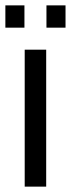

<svg xmlns="http://www.w3.org/2000/svg" viewBox="-55 -695 264 715"><path d="M37 0V-510H117V0ZM-35 -592V-675H36V-592ZM118 -592V-675H189V-592Z"/></svg>

Font: Saira UltraCondensed SemiBold
Style: Regular
Weight: 600
Width: 1
Designer: Hector Gatti with collaboration of the Omnibus-Type team
Foundry: Omnibus-Type
Version: Version 1.101